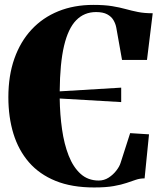

<svg xmlns="http://www.w3.org/2000/svg" viewBox="-20 -774 672 804"><path d="M374 11Q280.5 11 212.8 -16.5Q145 -44 101.2 -94.5Q57.5 -145 36.2 -214.2Q15 -283.5 15 -367Q15 -457 40.2 -528.5Q65.5 -600 112.2 -650.2Q159 -700.5 224.5 -727Q290 -753.5 370.5 -753.5Q418 -753.5 449.8 -748.2Q481.5 -743 506.5 -736Q531.5 -729 557.8 -723.8Q584 -718.5 619.5 -718.5L595.5 -523H491L467 -658Q464 -674.5 455.2 -689.5Q446.5 -704.5 429 -714Q411.5 -723.5 382.5 -723.5Q332.5 -723.5 299 -689.2Q265.5 -655 248.2 -582Q231 -509 230 -391.5L487.5 -407V-346.5L230 -361.5Q231 -294 239.8 -232.5Q248.5 -171 267.5 -122.5Q286.5 -74 317.5 -46Q348.5 -18 393.5 -18Q416 -18 435 -30.2Q454 -42.5 467.2 -59.8Q480.5 -77 485 -92L525 -216.5L604 -211.5L585.5 -27Q566 -27 549 -21.2Q532 -15.5 510.2 -8Q488.5 -0.5 456.2 5.2Q424 11 374 11Z"/></svg>

Font: Merriweather 144pt Black
Style: Regular
Weight: 900
Version: Version 2.100